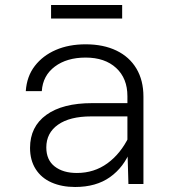

<svg xmlns="http://www.w3.org/2000/svg" viewBox="-20 -735 690 767"><path d="M493 0 489 -142V-351Q489 -422 444 -463.5Q399 -505 322 -505Q247 -505 199 -469Q151 -433 147 -371H83Q87 -430 119 -471.5Q151 -513 203 -535.5Q255 -558 322 -558Q393 -558 445 -533Q497 -508 525 -461Q553 -414 553 -349V0ZM280 12Q227 12 186 -6Q145 -24 122.5 -59.5Q100 -95 100 -144Q100 -229 165 -276Q230 -323 348 -323H501V-270H344Q259 -270 212 -237Q165 -204 165 -146Q165 -96 198.5 -70Q232 -44 287 -44Q356 -44 409 -82.5Q462 -121 495 -189L502 -136Q475 -67 419.5 -27.5Q364 12 280 12ZM184 -661V-715H468V-661Z"/></svg>

Font: Azeret Mono Thin ExtraLight
Style: Regular
Weight: 250
Version: Version 1.002